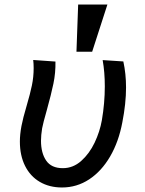

<svg xmlns="http://www.w3.org/2000/svg" viewBox="-20 -819 640 850"><path d="M68 -192.5Q68 -223.5 75 -261Q81.5 -295.5 98 -351Q113.5 -403.5 121.2 -440.8Q129 -478 129 -517.5Q129 -537 127 -553.5L225.5 -546.5Q226.5 -497 216.5 -448.8Q206.5 -400.5 187.5 -332.5Q170.5 -273 166.5 -251Q161.5 -220 161.5 -196Q161.5 -141.5 184.5 -108Q207.5 -74.5 258 -74.5Q303.5 -74.5 339.5 -106.5Q375.5 -138.5 398.8 -187.2Q422 -236 431 -287Q444 -363.5 444 -436.5Q444 -499.5 434.5 -553L526 -547Q538 -492.5 538 -431.5Q538 -361 521.5 -277Q505.5 -191.5 467.5 -126.2Q429.5 -61 374.8 -25Q320 11 254.5 11Q198.5 11 156.2 -13.8Q114 -38.5 91 -84.5Q68 -130.5 68 -192.5ZM455.5 -799 388 -590H318.5L326 -799Z"/></svg>

Font: JuliaMono MediumItalic
Style: Regular
Weight: 500
Italic angle: -9°
Monospace: yes
Designer: cormullion
Foundry: corm
Version: Version 0.049; ttfautohint (v1.8.4)